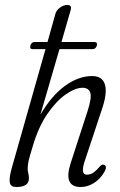

<svg xmlns="http://www.w3.org/2000/svg" viewBox="-20 -742 481 770"><path d="M102 -559.5Q106.5 -573.5 118.5 -573.5H170.5L202.5 -687.5Q206 -700.5 220.2 -711.2Q234.5 -722 250 -722Q269.5 -722 263.5 -702L226.5 -573.5H359Q371.5 -573.5 368.5 -559.5Q364 -545 351.5 -545H218.5L142 -282Q186.5 -358.5 240.8 -397.8Q295 -437 349.5 -437Q390.5 -437 400.8 -403Q411 -369 389 -304.5L320 -96.5Q301.5 -41.5 328.5 -41.5Q343.5 -41.5 355.8 -50.5Q368 -59.5 380.5 -74.5Q389 -84.5 396.5 -81Q411.5 -76.5 399.5 -54Q383 -25 357.5 -8.5Q332 8 303.5 8Q232.5 8 263.5 -88L331.5 -297.5Q348.5 -350 342 -370Q335.5 -390 311 -390Q282 -390 243.8 -363.5Q205.5 -337 169.2 -284Q133 -231 110 -151Q98.5 -113.5 95 -98.2Q91.5 -83 91 -68.5Q90.5 -58 93.2 -48.2Q96 -38.5 96 -26.5Q96 8 45.5 8Q23.5 8 19.5 -8.8Q15.5 -25.5 27 -67.5L162.5 -545H110.5Q98 -545 102 -559.5Z"/></svg>

Font: Fraunces 144pt S100 Light
Style: Italic
Weight: 300
Italic angle: -16°
Version: Version 1.000; ttfautohint (v1.8.3)